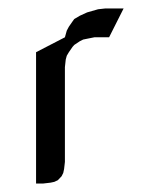

<svg xmlns="http://www.w3.org/2000/svg" viewBox="-20 -432 363 452"><path d="M64.9 0V-309.1L132.8 -344.2L137.2 -359.9L142.1 -369.1L150.9 -381.8L154.8 -387.2L168 -395L185.1 -402.8L210.9 -410.2L228 -412.1H271L236.8 -344.2H202.1L185.1 -340.8L175.8 -338.9L168 -335L154.8 -326.2L150.9 -321.8L142.1 -309.1L137.2 -300.8L134.8 -292L132.8 -273.9V-50.8L130.9 -34.2L128.9 -24.9L125 -17.1L116.2 -7.8L107.9 -3.9L99.1 -2L82 0Z"/></svg>

Font: Petahja
Style: Regular
Weight: 400
Designer: T. Christopher White
Version: Version 1.1